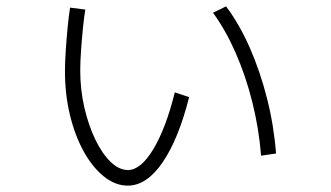

<svg xmlns="http://www.w3.org/2000/svg" viewBox="-20 -568 1040 603"><path d="M381 15Q342 15 306 -14Q270 -43 242.5 -93Q215 -143 199.5 -207.5Q184 -272 184 -344Q184 -372 186.5 -409.5Q189 -447 192.5 -483Q196 -519 200 -544L248 -538Q244 -515 240.5 -480Q237 -445 234.5 -409Q232 -373 232 -347Q232 -286 245 -230Q258 -174 279.5 -129.5Q301 -85 327.5 -59.5Q354 -34 382 -34Q422 -34 461.5 -99.5Q501 -165 529 -278L574 -263Q541 -132 491 -58.5Q441 15 381 15ZM800 -79Q793 -165 772.5 -247Q752 -329 720.5 -401Q689 -473 649 -528L690 -548Q732 -492 764.5 -418Q797 -344 818.5 -259.5Q840 -175 847 -86Z"/></svg>

Font: M PLUS 2 Thin Light
Style: Regular
Weight: 300
Version: Version 1.001